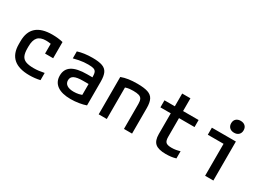

<svg xmlns="http://www.w3.org/2000/svg" viewBox="-18 -1481 3035 2217"><g transform="rotate(30 1500.0 -372.5)"><path d="M358 10Q74 10 74 -240V-280Q74 -530 356 -530Q434 -530 499 -514V-298H391V-498L436 -417Q412 -425 383.5 -429.5Q355 -434 326 -434Q252 -434 218 -395.5Q184 -357 184 -273V-248Q184 -187 200 -151.5Q216 -116 255 -101Q294 -86 361 -86Q396 -86 427.5 -90Q459 -94 499 -102V-6Q466 2 429.5 6Q393 10 358 10Z M908 10Q790 10 727.5 -35Q665 -80 665 -164Q665 -250 731 -292Q797 -334 932 -334H1049V-245H927Q848 -245 811 -226Q774 -207 774 -164Q774 -124 805.5 -102.5Q837 -81 896 -81Q930 -81 963 -88Q996 -95 1019 -109L1002 -51V-337Q1002 -379 993 -400.5Q984 -422 959.5 -430Q935 -438 888 -438Q858 -438 829 -435.5Q800 -433 767.5 -426.5Q735 -420 696 -410V-503Q736 -516 785.5 -523Q835 -530 893 -530Q976 -530 1023.5 -513Q1071 -496 1090.5 -454.5Q1110 -413 1110 -340V-22Q1072 -8 1017 1Q962 10 908 10Z M1278 -498Q1323 -515 1374 -522.5Q1425 -530 1489 -530Q1580 -530 1630.5 -513Q1681 -496 1702 -454.5Q1723 -413 1723 -340V0H1615V-334Q1615 -374 1603.5 -396Q1592 -418 1565 -426.5Q1538 -435 1489 -435Q1463 -435 1441 -432.5Q1419 -430 1395 -423Q1371 -416 1336 -402L1386 -470V0H1278Z M2176 10Q2078 10 2035.5 -26.5Q1993 -63 1993 -150V-426H1855V-520H1993V-690H2103V-520H2310V-426H2103V-176Q2103 -124 2123 -105Q2143 -86 2198 -86Q2230 -86 2257.5 -91Q2285 -96 2310 -104V-8Q2278 2 2245 6Q2212 10 2176 10Z M2697 0V-426H2487V-520H2807V0ZM2737 -597Q2699 -597 2676.5 -618.5Q2654 -640 2654 -676Q2654 -713 2676.5 -734Q2699 -755 2737 -755Q2775 -755 2797.5 -734Q2820 -713 2820 -676Q2820 -640 2797.5 -618.5Q2775 -597 2737 -597Z"/></g></svg>

Font: M PLUS Code Latin Expanded Medium
Style: Regular
Weight: 500
Width: 7
Designer: Coji Morishita
Foundry: UNDERFOREST DESIGN
Version: Version 1.002; ttfautohint (v1.8.3)